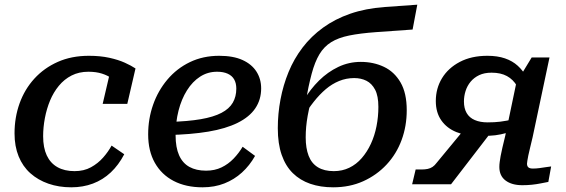

<svg xmlns="http://www.w3.org/2000/svg" viewBox="-20 -786 2416 819"><path d="M298 -56Q338 -56 368 -72.5Q398 -89 420 -114Q442 -139 456 -165L510 -128Q486 -82 452.5 -50.5Q419 -19 376.5 -3Q334 13 284 13Q231 13 186.5 -2.5Q142 -18 109.5 -47Q77 -76 59.5 -119Q42 -162 42 -217Q42 -285 63.5 -345Q85 -405 126.5 -450.5Q168 -496 226.5 -522Q285 -548 359 -548Q408 -548 446.5 -539.5Q485 -531 512.5 -518.5Q540 -506 558 -494L523 -343H418L450 -480Q462 -479 470.5 -472Q479 -465 483.5 -456Q488 -447 488.5 -437.5Q489 -428 485 -421Q475 -438 457.5 -451Q440 -464 415 -472Q390 -480 357 -480Q317 -480 285.5 -464Q254 -448 231 -420Q208 -392 193.5 -357Q179 -322 171.5 -282.5Q164 -243 164 -205Q164 -156 179.5 -123Q195 -90 225 -73Q255 -56 298 -56Z M844 13Q773 13 721 -14Q669 -41 640.5 -91.5Q612 -142 612 -213Q612 -279 633 -339Q654 -399 694 -446.5Q734 -494 790 -521Q846 -548 915 -548Q975 -548 1014.5 -530Q1054 -512 1074 -480.5Q1094 -449 1094 -409Q1094 -361 1069 -324Q1044 -287 993.5 -262Q943 -237 868.5 -224.5Q794 -212 695 -210L701 -266Q781 -268 836 -277.5Q891 -287 924.5 -304.5Q958 -322 973 -348Q988 -374 988 -408Q988 -431 979 -447Q970 -463 951.5 -471.5Q933 -480 906 -480Q866 -480 833.5 -459Q801 -438 777.5 -400.5Q754 -363 741.5 -314Q729 -265 729 -209Q729 -157 744 -123.5Q759 -90 788 -74Q817 -58 859 -58Q896 -58 925 -72Q954 -86 976.5 -109.5Q999 -133 1015 -160L1068 -121Q1045 -80 1012 -50Q979 -20 937 -3.5Q895 13 844 13Z M1491 -453Q1457 -453 1426.5 -440.5Q1396 -428 1369.5 -405.5Q1343 -383 1318.5 -352Q1294 -321 1272 -284L1276 -359Q1304 -406 1341 -442.5Q1378 -479 1423 -500.5Q1468 -522 1519 -522Q1573 -522 1617.5 -501Q1662 -480 1688.5 -434.5Q1715 -389 1715 -316Q1715 -248 1693 -188.5Q1671 -129 1629 -84Q1587 -39 1529.5 -13Q1472 13 1401 13Q1347 13 1303.5 -2Q1260 -17 1229 -47.5Q1198 -78 1181.5 -125.5Q1165 -173 1165 -239Q1165 -301 1176.5 -362Q1188 -423 1211 -479Q1234 -535 1270.5 -583Q1307 -631 1358 -668Q1409 -705 1474 -727.5Q1539 -750 1620 -756L1760 -766L1740 -660L1585 -649Q1516 -644 1469.5 -634.5Q1423 -625 1392.5 -606Q1362 -587 1342.5 -554.5Q1323 -522 1309.5 -471.5Q1296 -421 1283 -348L1305 -349Q1297 -318 1292.5 -292.5Q1288 -267 1286 -245Q1284 -223 1284 -200Q1284 -154 1296.5 -121.5Q1309 -89 1336 -72.5Q1363 -56 1404 -56Q1440 -56 1470 -70.5Q1500 -85 1523 -111.5Q1546 -138 1562 -172.5Q1578 -207 1586 -247.5Q1594 -288 1594 -330Q1594 -377 1580 -403.5Q1566 -430 1543 -441.5Q1520 -453 1491 -453Z M1971 -247 2081 -230 1904 0H1738L1753 -63H1777Q1793 -63 1804.5 -65.5Q1816 -68 1825 -74Q1834 -80 1843 -92ZM2249 -399 2212 -353Q2202 -391 2185.5 -419Q2169 -447 2142.5 -461.5Q2116 -476 2077 -476Q2046 -476 2024 -465.5Q2002 -455 1987.5 -437.5Q1973 -420 1966 -398Q1959 -376 1959 -353Q1959 -324 1970.5 -304Q1982 -284 2005 -274Q2028 -264 2060 -264Q2090 -264 2114 -267Q2138 -270 2175 -278L2164 -226Q2140 -218 2116.5 -213Q2093 -208 2068.5 -207Q2044 -206 2019 -206Q1968 -206 1927 -222.5Q1886 -239 1862.5 -272.5Q1839 -306 1839 -355Q1839 -409 1865.5 -452.5Q1892 -496 1941.5 -522Q1991 -548 2059 -548Q2102 -548 2134 -537Q2166 -526 2188.5 -505.5Q2211 -485 2225.5 -458Q2240 -431 2249 -399ZM2252 -201Q2246 -174 2241 -155Q2236 -136 2233.5 -122.5Q2231 -109 2229.5 -100.5Q2228 -92 2228 -88Q2228 -77 2234 -72Q2240 -67 2253 -67Q2267 -67 2281.5 -69Q2296 -71 2309 -73Q2322 -75 2331 -76L2319 -10Q2303 -7 2285.5 -3.5Q2268 0 2248.5 2Q2229 4 2208 4Q2163 4 2136.5 -16Q2110 -36 2110 -74Q2110 -84 2111.5 -95Q2113 -106 2115.5 -120.5Q2118 -135 2123 -156Q2128 -177 2135 -206L2185 -445L2194 -452L2248 -541H2324Z"/></svg>

Font: Roboto Serif Medium
Style: Italic
Weight: 500
Italic angle: -10°
Designer: Greg Gazdowicz
Foundry: Commercial Type
Version: Version 1.008